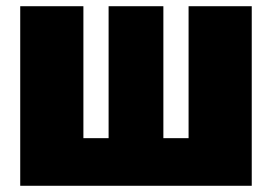

<svg xmlns="http://www.w3.org/2000/svg" viewBox="-20 -597 875 617"><path d="M789 -577H586V-153H505V-577H329V-153H248V-577H45V0H789Z"/></svg>

Font: Glow Sans SC Normal Heavy
Style: Regular
Weight: 900
Designer: Ryoko NISHIZUKA (kana, bopomofo & ideographs); Paul D. Hunt (Latin, Greek & Cyrillic); Sandoll Communications, Soo-young
Version: Version 0.93